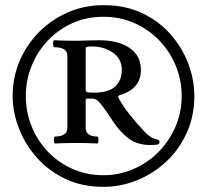

<svg xmlns="http://www.w3.org/2000/svg" viewBox="-20 -737 803 744"><path d="M381 -13Q298 -13 233 -44Q168 -75 122.5 -126.5Q77 -178 53 -240.5Q29 -303 29 -365Q29 -437 56 -500.5Q83 -564 131 -612.5Q179 -661 243 -689Q307 -717 381 -717Q465 -717 530 -686.5Q595 -656 640.5 -604.5Q686 -553 709.5 -490.5Q733 -428 733 -365Q733 -287 703.5 -222Q674 -157 624 -110.5Q574 -64 511 -38.5Q448 -13 381 -13ZM381 -58Q441 -58 496 -81.5Q551 -105 593 -147Q635 -189 659.5 -245Q684 -301 684 -365Q684 -427 661 -482.5Q638 -538 597 -580.5Q556 -623 501 -647.5Q446 -672 381 -672Q315 -672 260 -647Q205 -622 164.5 -579Q124 -536 102 -480.5Q80 -425 80 -365Q80 -303 102.5 -247.5Q125 -192 165.5 -149.5Q206 -107 261 -82.5Q316 -58 381 -58ZM563 -175Q514 -175 480.5 -199Q447 -223 417 -268Q394 -303 380 -322Q366 -341 357 -348Q348 -355 337 -355H317Q312 -355 312 -349V-242Q312 -208 357 -208Q360 -208 361 -201Q362 -194 361 -187.5Q360 -181 357 -181Q338 -182 318 -182.5Q298 -183 276 -183Q254 -183 233.5 -182.5Q213 -182 193 -181Q189 -181 189 -194.5Q189 -208 193 -208Q241 -208 241 -242V-521Q241 -554 190 -554Q188 -554 186.5 -561Q185 -568 186 -574.5Q187 -581 190 -581Q211 -580 232 -579.5Q253 -579 274 -579Q279 -579 297.5 -579.5Q316 -580 335.5 -580.5Q355 -581 364 -581Q439 -581 482.5 -551Q526 -521 526 -466Q526 -392 443 -368Q438 -366 438 -363Q438 -360 441 -354Q460 -321 484.5 -290.5Q509 -260 537 -230Q563 -201 590 -196Q598 -194 598 -188Q598 -177 590 -177Q584 -176 577 -175.5Q570 -175 563 -175ZM344 -378Q401 -378 426.5 -402Q452 -426 452 -466Q452 -509 417.5 -533Q383 -557 336 -557Q321 -557 316.5 -555.5Q312 -554 312 -545V-392Q312 -382 317 -380Q322 -378 344 -378Z"/></svg>

Font: Junicode
Style: Bold
Weight: 700
Designer: Peter S. Baker
Version: Version 2.100; ttfautohint (v1.8.4)